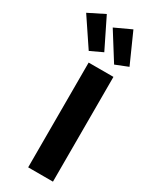

<svg xmlns="http://www.w3.org/2000/svg" viewBox="-338 -1043 879 1100"><g transform="rotate(30 101.5 -493.0)"><path d="M229 0H65V-693H229ZM113 -789 32 -751 -90 -933 16 -986ZM280 -789 197 -756 84 -936 192 -986Z"/></g></svg>

Font: FiraGOUPP
Style: Bold
Weight: 700
Designer: bBox Type
Foundry: bBox Type GmbH
Version: Version 1.001